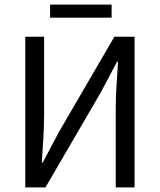

<svg xmlns="http://www.w3.org/2000/svg" viewBox="-20 -816 696 836"><path d="M90 0V-656H172V-317Q172 -265 168.5 -211.5Q165 -158 162 -108H166L237 -242L478 -656H566V0H484V-343Q484 -395 487.5 -446.5Q491 -498 494 -548H490L419 -414L178 0ZM198 -739V-796H466V-739Z"/></svg>

Font: Source Sans Pro
Style: Regular
Weight: 400
Designer: Paul D. Hunt
Foundry: Adobe Systems Incorporated
Version: Version 2.021;PS 2.000;hotconv 1.0.86;makeotf.lib2.5.63406